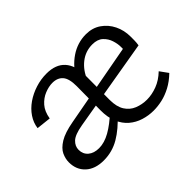

<svg xmlns="http://www.w3.org/2000/svg" viewBox="-87 -612 808 808"><g transform="rotate(-45 317.0 -207.5)"><path d="M445.6 7.4Q415.4 7.4 386.8 -1.6Q358.3 -10.5 335.9 -29.6Q313.5 -48.7 300.7 -79.2Q287.8 -109.6 288.1 -152.5L289.3 -293.7Q289.6 -338.9 273.3 -357.9Q256.9 -376.9 226.5 -376.9Q204.7 -376.9 180.3 -367Q156 -357.2 137.4 -336.1Q118.8 -315 112.8 -278.8L47.9 -286Q51.6 -314.7 68.4 -339.7Q85.2 -364.7 111.8 -383.2Q138.5 -401.6 170.7 -411.8Q202.8 -422.1 236.6 -422.1Q291.4 -422.1 319.3 -391Q347.1 -359.9 347.1 -302.5L346.4 -155.6Q346.4 -114.8 361.8 -90.4Q377.1 -66.1 403.1 -55.6Q429.1 -45.1 458.2 -45.1Q487.9 -45.1 519 -56.8Q550.1 -68.5 577.6 -94.9L604.1 -58.3Q578 -33.2 550.9 -18.9Q523.9 -4.6 497.6 1.4Q471.2 7.4 445.6 7.4ZM149.1 7.4Q97.7 7.4 68.4 -19.8Q39.1 -46.9 39.1 -91.1Q39.1 -112.4 49 -133.7Q58.9 -155 87.6 -172.7Q116.4 -190.4 171.1 -200.1L586.3 -277L594.7 -232L188.2 -162.6Q140.1 -154.3 122.7 -137.7Q105.3 -121.2 105.3 -99.3Q105.3 -73.8 123.3 -58.5Q141.2 -43.2 171.7 -43.2Q203.2 -43.2 237.9 -62.7Q272.7 -82.2 312.4 -119.6L328.1 -90.1Q285.7 -43.1 242.7 -17.9Q199.6 7.4 149.1 7.4ZM537.7 -232V-281.1Q537.7 -298.5 530.9 -319.6Q524.2 -340.8 507.4 -356.6Q490.5 -372.5 459.7 -372.5Q419.2 -372.5 387.4 -347.6Q355.6 -322.7 339.2 -280.6L308.8 -314.8Q335.6 -364.3 378.1 -393.1Q420.6 -421.8 471 -421.8Q509.2 -421.8 537.5 -402.4Q565.8 -383 581.5 -351.2Q597.2 -319.5 597.2 -280.9Q597.2 -273.3 597.1 -259.7Q597 -246.2 594.7 -232Z"/></g></svg>

Font: Ysabeau
Style: Bold
Weight: 700
Designer: Christian Thalmann (Catharsis Fonts)
Version: Version 2.000;gftools[0.9.27.dev2+g8671c4b]